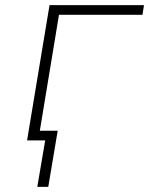

<svg xmlns="http://www.w3.org/2000/svg" viewBox="-20 -550 640 752"><path d="M126 182 157 0H86L174 -530H544L538 -492H211L136 -38H206L169 182Z"/></svg>

Font: Iosevka Curly XLtExObl
Style: Regular
Weight: 200
Width: 7
Italic angle: -9°
Monospace: yes
Designer: Belleve Invis
Foundry: Belleve Invis
Version: Version 11.0.1; ttfautohint (v1.8.3)